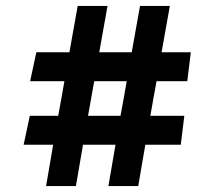

<svg xmlns="http://www.w3.org/2000/svg" viewBox="-20 -650 726 650"><path d="M347 -20 371 -160H261L237 -20H136L160 -160H60L81 -258H177Q181 -281 188 -318Q195 -355 198 -375H82L103 -473H215L243 -630H344L316 -473H426L454 -630H555L527 -473H626L614 -375H510Q506 -352 499 -315Q492 -278 489 -258H604L592 -160H472L448 -20ZM299 -375 278 -258H388Q392 -281 399 -318Q406 -355 409 -375Z"/></svg>

Font: Cherry Swash
Style: Bold
Weight: 700
Designer: Kasatkina Nataliya
Foundry: Nataliya Kasatkina
Version: Version 1.001